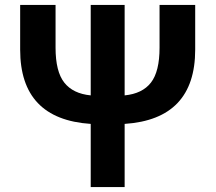

<svg xmlns="http://www.w3.org/2000/svg" viewBox="-20 -761 877 781"><path d="M349 0V-257Q62 -276 62 -559V-741H206V-567Q206 -470 241.5 -425Q277 -380 349 -373V-741H487V-373Q559 -380 594 -425Q629 -470 629 -567V-741H774V-559Q774 -276 487 -257V0Z"/></svg>

Font: Swei Fan Sans CJK TC
Style: Bold
Weight: 700
Version: Version 2.130